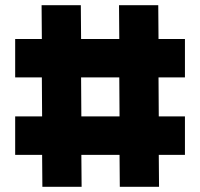

<svg xmlns="http://www.w3.org/2000/svg" viewBox="-20 -714 765 734"><path d="M38 -122V-269H141L140 -418H38V-565H140L139 -694H289L290 -565H436L435 -694H585L586 -565H687V-418H586L587 -269H687V-122H587L588 0H438L437 -122H291L292 0H142L141 -122ZM291 -269H437L436 -418H290Z"/></svg>

Font: Cantarell Extra Bold
Style: Regular
Weight: 800
Designer: Dave Crossland, Nikolaus Waxweiler, Florian Fecher, Jacques Le Bailly, Eben Sorkin, Alexei Vanyashin, Alexios Zavras, Em
Version: Version 0.303